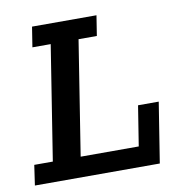

<svg xmlns="http://www.w3.org/2000/svg" viewBox="-70 -648 672 713"><g transform="rotate(-10 266.5 -291.5)"><path d="M5 0 16 -76H86L154 -507H85L97 -583H340L328 -507H259L191 -76H410L434 -227H512L476 0Z"/></g></svg>

Font: Rokkitt Medium
Style: Italic
Weight: 500
Italic angle: -9°
Designer: Vernon Adams
Foundry: Vernon Adams
Version: Version 3.103